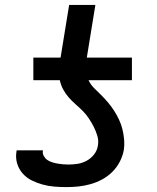

<svg xmlns="http://www.w3.org/2000/svg" viewBox="-20 -755 640 783"><path d="M251 8Q226 8 201.5 6Q177 4 153.5 -2.5Q130 -9 109 -19.5Q88 -30 72.5 -47.5Q57 -65 50 -88Q43 -111 47 -136L48 -142H155V-140Q153 -129 158.5 -119Q164 -109 172.5 -103Q181 -97 192 -93.5Q203 -90 214 -88Q225 -86 236.5 -85Q248 -84 259 -84Q278 -84 297 -87Q316 -90 333.5 -99.5Q351 -109 363.5 -125Q376 -141 379 -160Q383 -181 377 -201Q371 -221 362 -238.5Q353 -256 342 -272.5Q331 -289 317 -303Q303 -317 288 -330Q273 -343 260 -358Q247 -373 237.5 -390.5Q228 -408 224 -428H116V-520H227L262 -735H369L334 -520H518V-428H341Q350 -409 364.5 -395Q379 -381 393.5 -366.5Q408 -352 421 -336.5Q434 -321 445 -304Q456 -287 465 -268Q474 -249 479 -229Q484 -209 486 -187.5Q488 -166 485 -144Q481 -120 469 -96.5Q457 -73 438.5 -54.5Q420 -36 397 -23.5Q374 -11 349 -4Q324 3 299.5 5.5Q275 8 251 8Z"/></svg>

Font: Iosevka Aile Semibold
Style: Italic
Weight: 600
Italic angle: -9°
Designer: Belleve Invis
Foundry: Belleve Invis
Version: Version 31.1.0; ttfautohint (v1.8.4)